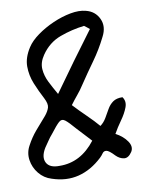

<svg xmlns="http://www.w3.org/2000/svg" viewBox="-52 -746 677 811"><g transform="rotate(5 286.5 -341.0)"><path d="M197 18Q164 17 137 -2.5Q110 -22 97 -52Q84 -82 92 -114Q100 -149 115 -180.5Q130 -212 146 -244Q155 -264 155.5 -280Q156 -296 136 -318Q110 -346 86.5 -377Q63 -408 53 -445Q43 -482 58 -528Q67 -556 91.5 -586Q116 -616 148.5 -642Q181 -668 215.5 -684.5Q250 -701 279 -701Q319 -702 344 -672.5Q369 -643 359 -598Q348 -543 328.5 -491.5Q309 -440 291 -387Q284 -365 274 -343.5Q264 -322 255 -299Q287 -279 322 -259.5Q357 -240 383 -222Q395 -237 400.5 -257Q406 -277 411 -296.5Q416 -316 428 -330.5Q440 -345 465 -351Q484 -336 481.5 -309.5Q479 -283 467.5 -252.5Q456 -222 449 -194Q484 -186 506.5 -166.5Q529 -147 522 -124Q513 -97 494.5 -94.5Q476 -92 457 -103Q428 -121 417 -119.5Q406 -118 402.5 -108Q399 -98 393 -88Q359 -33 310 -5.5Q261 22 197 18ZM193 -341Q220 -414 247.5 -485Q275 -556 303 -626Q297 -629 289.5 -632Q282 -635 277 -637Q227 -617 183 -586Q139 -555 120 -501Q108 -467 117.5 -439.5Q127 -412 148 -388.5Q169 -365 193 -341ZM226 -39Q314 -61 354 -157Q334 -170 317.5 -180Q301 -190 284 -201Q249 -225 233 -231.5Q217 -238 207.5 -223.5Q198 -209 182 -170Q175 -156 170 -141Q165 -126 159 -110Q147 -69 166 -48Q185 -27 226 -39Z"/></g></svg>

Font: Mynerve
Style: Regular
Weight: 400
Designer: Carolina Short
Foundry: Carolina Short
Version: Version 1.000; ttfautohint (v1.8.4.7-5d5b)